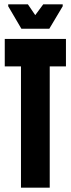

<svg xmlns="http://www.w3.org/2000/svg" viewBox="-20 -868 327 888"><path d="M77 0V-561H2V-688H285V-561H210V0ZM79 -735 18 -839V-848H109L143 -798L180 -848H270V-839L208 -735Z"/></svg>

Font: Saira UltraCondensed Black
Style: Regular
Weight: 900
Width: 1
Designer: Hector Gatti with collaboration of the Omnibus-Type team
Foundry: Omnibus-Type
Version: Version 1.101